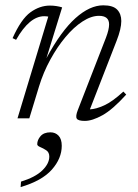

<svg xmlns="http://www.w3.org/2000/svg" viewBox="-20 -456 530 740"><path d="M42 -302.5 28.5 -309Q61.5 -382.5 97.2 -408.5Q133 -434.5 172.5 -434.5Q185.5 -434.5 198 -432.5Q210.5 -430.5 219.5 -427.5L159 -232Q215.5 -336.5 270.8 -386Q326 -435.5 378 -435.5Q415.5 -435.5 431.5 -419Q447.5 -402.5 447.5 -375Q447.5 -345 429.5 -299L326.5 -34.5Q350 -35.5 381.5 -49.8Q413 -64 455.5 -103L466.5 -91.5Q414 -33.5 374.8 -11.8Q335.5 10 307 10Q281 10 275.8 1Q270.5 -8 280 -32L388.5 -311Q400.5 -342.5 400.5 -362Q400.5 -395 361.5 -395Q331.5 -395 298 -373.2Q264.5 -351.5 232.5 -313.2Q200.5 -275 173.8 -226Q147 -177 130.5 -123L93 0H47.5L166 -392Q163.5 -392.5 160 -393Q156.5 -393.5 150.5 -393.5Q93.5 -393.5 42 -302.5ZM123.5 100Q123.5 83.5 136.2 68.8Q149 54 174.5 54Q193.5 54 205.8 67Q218 80 218 106Q218 154.5 179.8 197.8Q141.5 241 59.5 265L61 244Q116 227 143 200.8Q170 174.5 170 147.5Q170 131 158.2 123.2Q146.5 115.5 135 110.8Q123.5 106 123.5 100Z"/></svg>

Font: Newsreader Text Light
Style: Italic
Weight: 300
Italic angle: -17°
Designer: Hugues Gentile
Foundry: Production Type
Version: Version 1.001